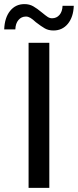

<svg xmlns="http://www.w3.org/2000/svg" viewBox="-33 -907 376 927"><path d="M-12.7 -765.1Q-10.7 -821.3 15.6 -854.2Q42 -887.2 85 -887.2Q108.9 -887.2 127.4 -876.7Q146 -866.2 169.9 -846.2Q187 -832 197 -825.4Q207 -818.8 218.3 -818.8Q240.2 -818.8 254.2 -835Q268.1 -851.1 269 -878.9H323.2Q321.3 -824.7 294.7 -792.2Q268.1 -759.8 225.1 -759.8Q201.2 -759.8 183.6 -769.8Q166 -779.8 140.1 -799.8Q125 -814 114 -820.6Q103 -827.1 92.3 -827.1Q70.3 -827.1 56.2 -810.5Q42 -793.9 41 -765.1ZM105 0V-700.2H205.1V0Z"/></svg>

Font: Montserrat Medium
Style: Regular
Weight: 500
Designer: Julieta Ulanovsky
Foundry: Julieta Ulanovsky
Version: Version 7.200